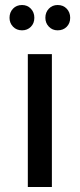

<svg xmlns="http://www.w3.org/2000/svg" viewBox="-20 -746 319 766"><path d="M91 -530V0H187V-530ZM32 -639.5C41.3 -629.8 53.3 -625 68 -625C82 -625 93.7 -629.7 103 -639C112.3 -648.3 117 -660.3 117 -675C117 -689.7 112.3 -701.8 103 -711.5C93.7 -721.2 82 -726 68 -726C53.3 -726 41.3 -721.2 32 -711.5C22.7 -701.8 18 -689.7 18 -675C18 -661 22.7 -649.2 32 -639.5ZM175 -639.5C184.3 -629.8 196 -625 210 -625C224.7 -625 236.7 -629.7 246 -639C255.3 -648.3 260 -660.3 260 -675C260 -689.7 255.3 -701.8 246 -711.5C236.7 -721.2 224.7 -726 210 -726C196 -726 184.3 -721.2 175 -711.5C165.7 -701.8 161 -689.7 161 -675C161 -661 165.7 -649.2 175 -639.5Z"/></svg>

Font: Rookery
Style: Regular
Weight: 400
Designer: Ryan Kimball / Julieta Ulanovsky
Foundry: Motorola Mobility LLC.
Version: Version 1.0